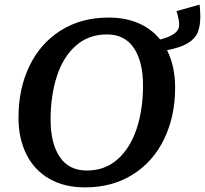

<svg xmlns="http://www.w3.org/2000/svg" viewBox="-20 -796 887 831"><path d="M60 -287Q60 -412 107.5 -510.5Q155 -609 243.5 -664.5Q332 -720 450 -720Q523 -720 579.5 -695.5Q636 -671 673 -625Q706 -633 729 -647Q752 -661 755 -681Q758 -703 744 -748L844 -776Q847 -743 847 -724Q847 -684 836 -656.5Q825 -629 793.5 -609.5Q762 -590 703 -579Q738 -509 738 -417Q738 -293 690.5 -194.5Q643 -96 554.5 -40.5Q466 15 348 15Q258 15 193 -22.5Q128 -60 94 -128.5Q60 -197 60 -287ZM599 -426Q599 -529 559.5 -588Q520 -647 443 -647Q363 -647 308 -598Q253 -549 226 -465.5Q199 -382 199 -278Q199 -176 238.5 -117Q278 -58 356 -58Q435 -58 489.5 -107Q544 -156 571.5 -239Q599 -322 599 -426Z"/></svg>

Font: Andada Pro
Style: Bold Italic
Weight: 700
Italic angle: -7°
Designer: Carolina Giovagnoli
Foundry: Huerta Tipografica
Version: Version 3.005; ttfautohint (v1.8.4)